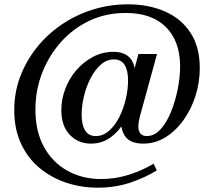

<svg xmlns="http://www.w3.org/2000/svg" viewBox="-20 -700 975 889"><path d="M432 169Q356 169 287 146Q218 123 163.5 78Q109 33 77.5 -34.5Q46 -102 46 -190Q46 -272 73.5 -345Q101 -418 150 -479.5Q199 -541 265 -586Q331 -631 409.5 -655.5Q488 -680 573 -680Q668 -680 743.5 -647Q819 -614 862 -548.5Q905 -483 905 -385Q905 -319 885.5 -257Q866 -195 830 -144.5Q794 -94 746.5 -64.5Q699 -35 643 -35Q583 -35 559.5 -69Q536 -103 542 -155L621 -450H707L628 -162Q621 -136 620.5 -115.5Q620 -95 629.5 -82.5Q639 -70 660 -70Q695 -70 723.5 -101.5Q752 -133 772 -182.5Q792 -232 803 -288Q814 -344 814 -392Q814 -508 749 -574Q684 -640 562 -640Q470 -640 394 -604Q318 -568 262 -505Q206 -442 175 -362Q144 -282 144 -193Q144 -91 184 -19Q224 53 293 91Q362 129 448 129Q513 129 575.5 109.5Q638 90 691 58L706 89Q651 123 582 146Q513 169 432 169ZM401 -35Q342 -35 303 -76Q264 -117 264 -190Q264 -240 282 -288Q300 -336 333 -374.5Q366 -413 410 -436.5Q454 -460 505 -460Q556 -460 582 -431.5Q608 -403 608 -333Q608 -284 594.5 -231.5Q581 -179 555 -134.5Q529 -90 490 -62.5Q451 -35 401 -35ZM424 -70Q457 -70 485 -94.5Q513 -119 532.5 -158Q552 -197 562.5 -242Q573 -287 573 -327Q573 -374 557 -399.5Q541 -425 508 -425Q474 -425 446.5 -400.5Q419 -376 399 -337Q379 -298 368.5 -253.5Q358 -209 358 -169Q358 -122 374 -96Q390 -70 424 -70Z"/></svg>

Font: Brygada 1918 Medium
Style: Italic
Weight: 500
Italic angle: -8°
Designer: Mateusz Machalski | Borys Kosmynka | Przemek Hoffer
Foundry: NIEPODLEGLA 2018
Version: Version 3.006